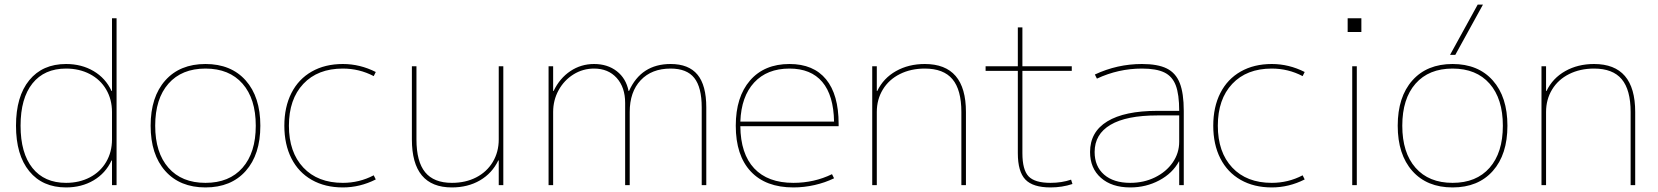

<svg xmlns="http://www.w3.org/2000/svg" viewBox="-20 -810 7253 840"><path d="M50 -260Q50 -388 108 -459Q166 -530 269 -530Q337 -530 389.5 -499Q442 -468 468 -412H470V-730H490V0H470V-108H468Q442 -52 389.5 -21Q337 10 269 10Q166 10 108 -61Q50 -132 50 -260ZM269 -10Q327 -10 373 -34Q419 -58 444.5 -101.5Q470 -145 470 -200V-320Q470 -375 444.5 -418.5Q419 -462 373 -486Q327 -510 269 -510Q174 -510 122 -445Q70 -380 70 -260Q70 -140 122 -75Q174 -10 269 -10Z M639 -260Q639 -386 703 -458Q767 -530 879 -530Q991 -530 1055 -458Q1119 -386 1119 -260Q1119 -134 1055 -62Q991 10 879 10Q767 10 703 -62Q639 -134 639 -260ZM879 -10Q983 -10 1041 -76Q1099 -142 1099 -260Q1099 -378 1041 -444Q983 -510 879 -510Q775 -510 717 -444Q659 -378 659 -260Q659 -142 717 -76Q775 -10 879 -10Z M1224 -260Q1224 -342 1255 -403Q1286 -464 1344 -497Q1402 -530 1480 -530Q1555 -530 1624 -495L1615 -477Q1552 -510 1480 -510Q1370 -510 1307 -443Q1244 -376 1244 -260Q1244 -144 1307 -77Q1370 -10 1480 -10Q1552 -10 1615 -43L1624 -25Q1555 10 1480 10Q1402 10 1344 -23Q1286 -56 1255 -117Q1224 -178 1224 -260Z M1782 -200V-520H1802V-200Q1802 -103 1840 -56.5Q1878 -10 1957 -10Q2017 -10 2063.5 -34Q2110 -58 2136 -101.5Q2162 -145 2162 -200V-520H2182V0H2162V-108H2160Q2133 -52 2080 -21Q2027 10 1957 10Q1782 10 1782 -200Z M2380 -520H2400V-412H2402Q2429 -468 2475.5 -499Q2522 -530 2579 -530Q2638 -530 2678.5 -498.5Q2719 -467 2730 -412H2732Q2785 -530 2914 -530Q2993 -530 3031.5 -483.5Q3070 -437 3070 -340V0H3050V-340Q3050 -428 3017.5 -469Q2985 -510 2914 -510Q2831 -510 2783 -459Q2735 -408 2735 -320V0H2715V-360Q2715 -428 2678 -469Q2641 -510 2579 -510Q2530 -510 2489 -484.5Q2448 -459 2424 -415.5Q2400 -372 2400 -320V0H2380Z M3199 -260Q3199 -386 3261.5 -458Q3324 -530 3434 -530Q3539 -530 3594 -463Q3649 -396 3649 -268V-258H3219Q3220 -137 3279.5 -73.5Q3339 -10 3451 -10Q3542 -10 3620 -48L3629 -30Q3590 -11 3544 -0.5Q3498 10 3451 10Q3330 10 3264.5 -60Q3199 -130 3199 -260ZM3629 -278Q3627 -393 3577.5 -451.5Q3528 -510 3434 -510Q3336 -510 3279.5 -449Q3223 -388 3219 -278Z M3796 -520H3816V-412H3818Q3845 -468 3900 -499Q3955 -530 4026 -530Q4206 -530 4206 -320V0H4186V-320Q4186 -417 4147 -463.5Q4108 -510 4026 -510Q3965 -510 3917 -486Q3869 -462 3842.5 -418.5Q3816 -375 3816 -320V0H3796Z M4433 -140V-500H4292V-520H4433V-690H4453V-520H4669V-500H4453V-140Q4453 -67 4480 -38.5Q4507 -10 4576 -10Q4625 -10 4666 -24L4672 -5Q4627 10 4576 10Q4499 10 4466 -24.5Q4433 -59 4433 -140Z M4749 -145Q4749 -233 4824.5 -279Q4900 -325 5043 -325H5139Q5139 -397 5124 -436.5Q5109 -476 5074 -493Q5039 -510 4976 -510Q4873 -510 4779 -466L4770 -484Q4868 -530 4976 -530Q5045 -530 5084.5 -510.5Q5124 -491 5141.5 -446.5Q5159 -402 5159 -325V0H5139V-104H5138Q5110 -52 5052 -21Q4994 10 4925 10Q4844 10 4796.5 -32Q4749 -74 4749 -145ZM4925 -10Q4984 -10 5033 -34Q5082 -58 5110.5 -99Q5139 -140 5139 -190V-305H5043Q4908 -305 4838.5 -264Q4769 -223 4769 -145Q4769 -82 4810.5 -46Q4852 -10 4925 -10Z M5288 -260Q5288 -342 5319 -403Q5350 -464 5408 -497Q5466 -530 5544 -530Q5619 -530 5688 -495L5679 -477Q5616 -510 5544 -510Q5434 -510 5371 -443Q5308 -376 5308 -260Q5308 -144 5371 -77Q5434 -10 5544 -10Q5616 -10 5679 -43L5688 -25Q5619 10 5544 10Q5466 10 5408 -23Q5350 -56 5319 -117Q5288 -178 5288 -260Z M5876 -730H5936V-670H5876ZM5896 -520H5916V0H5896Z M6095 -260Q6095 -386 6159 -458Q6223 -530 6335 -530Q6447 -530 6511 -458Q6575 -386 6575 -260Q6575 -134 6511 -62Q6447 10 6335 10Q6223 10 6159 -62Q6095 -134 6095 -260ZM6335 -10Q6439 -10 6497 -76Q6555 -142 6555 -260Q6555 -378 6497 -444Q6439 -510 6335 -510Q6231 -510 6173 -444Q6115 -378 6115 -260Q6115 -142 6173 -76Q6231 -10 6335 -10ZM6324 -570 6445 -790H6468L6347 -570Z M6724 -520H6744V-412H6746Q6773 -468 6828 -499Q6883 -530 6954 -530Q7134 -530 7134 -320V0H7114V-320Q7114 -417 7075 -463.5Q7036 -510 6954 -510Q6893 -510 6845 -486Q6797 -462 6770.5 -418.5Q6744 -375 6744 -320V0H6724Z"/></svg>

Font: Enso Thin
Style: Regular
Weight: 100
Designer: Coji Morishita
Foundry: UNDERFOREST DESIGN
Version: Version 1.000